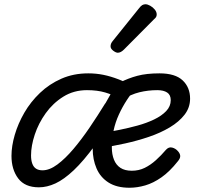

<svg xmlns="http://www.w3.org/2000/svg" viewBox="-20 -864 934 903"><path d="M34 -131Q34 -177 49.5 -230Q65 -283 94.5 -334Q124 -385 168 -427Q212 -469 269 -494Q326 -519 395 -519Q432 -519 466.5 -512Q501 -505 538.5 -490.5Q576 -476 621 -451Q572 -397 539 -325Q506 -253 506 -170Q506 -138 516 -113Q526 -88 546.5 -74.5Q567 -61 600 -61Q633 -61 660.5 -74.5Q688 -88 713 -110.5Q738 -133 761 -160Q774 -174 789.5 -170Q805 -166 815 -155Q826 -144 827.5 -132Q829 -120 816 -105Q778 -57 739.5 -30Q701 -3 663 8Q625 19 589 19Q529 19 490.5 -5.5Q452 -30 434 -72Q416 -114 416 -164Q416 -222 434 -278Q452 -334 478 -382Q504 -430 528 -465L540 -401Q512 -418 475 -429Q438 -440 389 -440Q327 -440 278 -409.5Q229 -379 195 -331.5Q161 -284 143.5 -231Q126 -178 126 -133Q126 -110 132 -94Q138 -78 150 -70.5Q162 -63 180 -63Q213 -63 250 -90.5Q287 -118 325.5 -163.5Q364 -209 402 -265Q440 -321 475 -378L545 -366Q481 -255 427 -181Q373 -107 327 -63.5Q281 -20 241 -1.5Q201 17 163 17Q97 17 65.5 -25Q34 -67 34 -131ZM874 -400Q874 -358 848 -324.5Q822 -291 778.5 -265Q735 -239 680.5 -220.5Q626 -202 569 -189.5Q512 -177 459 -169L468 -240Q501 -245 543 -253.5Q585 -262 627 -273.5Q669 -285 704.5 -302Q740 -319 761.5 -341.5Q783 -364 783 -393Q783 -418 766 -429Q749 -440 720 -440Q676 -440 635.5 -430Q595 -420 556 -395L544 -476Q583 -496 626 -507.5Q669 -519 730 -519Q804 -519 839 -486Q874 -453 874 -400ZM534 -616Q525 -616 512.5 -625.5Q500 -635 500 -646Q500 -653 502.5 -659Q505 -665 510 -671L633 -824Q642 -836 649 -840Q656 -844 664 -844Q674 -844 686.5 -837Q699 -830 708 -819Q717 -808 717 -796Q717 -788 713.5 -783Q710 -778 704 -773L563 -631Q548 -616 534 -616Z"/></svg>

Font: Playwrite CA
Style: Regular
Weight: 400
Designer: Veronika Burian, José Scaglione
Foundry: TypeTogether
Version: Version 1.002